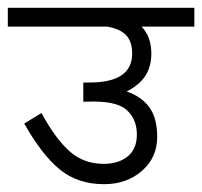

<svg xmlns="http://www.w3.org/2000/svg" viewBox="-44 -476 517 491"><path d="M318 -408Q343 -382 343 -339Q343 -306 328 -282.5Q313 -259 280 -242Q318 -229 338 -201.5Q358 -174 358 -126Q358 -73 319 -39Q280 -5 222 -5Q155 -5 109 -42.5Q63 -80 18 -160L62 -187Q98 -121 134 -89Q170 -57 221 -57Q259 -57 282.5 -76Q306 -95 306 -132Q306 -172 279 -195.5Q252 -219 178 -216H169V-265H182Q294 -264 294 -339Q294 -369 279 -385.5Q264 -402 230 -408H-24V-456H453V-408Z"/></svg>

Font: Cambay Devanagari
Style: Regular
Weight: 400
Designer: Pooja Saxena
Foundry: Pooja Saxena
Version: Version 1.180;PS 001.180;hotconv 1.0.70;makeotf.lib2.5.58329